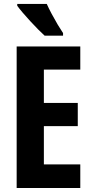

<svg xmlns="http://www.w3.org/2000/svg" viewBox="-20 -948 467 968"><path d="M384.8 0H64V-713.9H384.8V-597.2H201.2V-429.2H372.1V-312H201.2V-119.1H384.8ZM215.8 -928.2Q225.1 -907.2 240.2 -878.7Q255.4 -850.1 271.2 -823.5Q287.1 -796.9 297.9 -781.2V-768.1H205.1Q191.9 -779.8 172.6 -799.3Q153.3 -818.8 132.6 -841.3Q111.8 -863.8 94.2 -884.5Q76.7 -905.3 66.9 -918.9V-928.2Z"/></svg>

Font: Open Sans Condensed
Style: Bold
Weight: 700
Width: 3
Designer: Monotype Design Team
Foundry: Monotype Imaging Inc.
Version: Version 3.003; ttfautohint (v1.8.4)